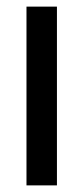

<svg xmlns="http://www.w3.org/2000/svg" viewBox="-20 -560 252 580"><path d="M60 -540H152V0H60Z"/></svg>

Font: Encode Sans Compressed
Style: Medium
Weight: 500
Designer: Pablo Impallari, Andres Torresi
Foundry: Pablo Impallari, Andres Torresi
Version: Version 1.000; ttfautohint (v1.00) -l 8 -r 50 -G 200 -x 14 -